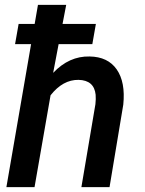

<svg xmlns="http://www.w3.org/2000/svg" viewBox="-20 -770 595 790"><path d="M359.9 -588.4H221.2L198.7 -470.2Q264.6 -539.6 348.6 -537.6Q423.8 -536.6 460.2 -484.4Q496.6 -432.1 487.3 -339.8L430.7 0H314.9L372.6 -341.3Q375 -362.3 373.5 -380.4Q367.2 -439.9 303.2 -441.4Q238.8 -442.4 188 -377.9L122.1 0H6.3L107.9 -588.4H42L56.6 -671.4H122.6L136.2 -750H252.4L237.3 -671.4H374.5Z"/></svg>

Font: Roboto Medium
Style: Italic
Weight: 500
Italic angle: -12°
Designer: Google
Version: Version 2.134; 2016